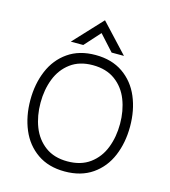

<svg xmlns="http://www.w3.org/2000/svg" viewBox="-131 -1016 1000 1131"><g transform="rotate(15 369.0 -451.0)"><path d="M64.9 -345.2Q64.9 -443.8 98.9 -524.4Q132.8 -605 201.2 -652.6Q269.5 -700.2 368.2 -700.2Q467.8 -700.2 536.4 -652.6Q605 -605 638.9 -524.7Q672.9 -444.3 672.9 -345.2Q672.9 -246.1 638.9 -165.5Q605 -85 536.4 -37.6Q467.8 9.8 368.2 9.8Q269.5 9.8 201.2 -37.6Q132.8 -85 98.9 -165.5Q64.9 -246.1 64.9 -345.2ZM611.8 -345.2Q611.8 -424.8 585.9 -491.2Q560.1 -557.6 505.4 -597.9Q450.7 -638.2 368.2 -638.2Q287.1 -638.2 232.9 -597.9Q178.7 -557.6 152.8 -491.2Q127 -424.8 127 -345.2Q127 -265.1 152.8 -198.7Q178.7 -132.3 232.9 -92Q287.1 -51.8 368.2 -51.8Q450.7 -51.8 505.4 -92Q560.1 -132.3 585.9 -198.7Q611.8 -265.1 611.8 -345.2ZM206.1 -738.3 368.2 -912.1 530.3 -738.3H455.1L368.2 -834L282.2 -738.3Z"/></g></svg>

Font: Acari Sans Light
Style: Regular
Weight: 300
Designer: Alfredo Marco Pradil and Stefan Peev
Foundry: Hanken Design Co.
Version: Version 1.045;January 11, 2019;FontCreator 11.5.0.2425 64-bi